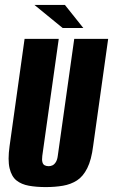

<svg xmlns="http://www.w3.org/2000/svg" viewBox="-20 -749 460 781"><path d="M166 12Q128 12 97.5 6.5Q67 1 47 -15Q27 -31 19 -64.5Q11 -98 19 -155L80 -591H219L152 -115Q150 -99 152.5 -89.5Q155 -80 162 -76.5Q169 -73 178 -73Q186 -73 193.5 -76.5Q201 -80 207 -89.5Q213 -99 215 -115L282 -591H420L359 -156Q352 -99 335 -65Q318 -31 293 -15Q268 1 236 6.5Q204 12 166 12ZM235 -635 120 -729H244L319 -635Z"/></svg>

Font: Alumni Sans Thin ExtraBold
Style: Italic
Weight: 800
Italic angle: -8°
Version: Version 1.016